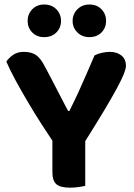

<svg xmlns="http://www.w3.org/2000/svg" viewBox="-20 -846 608 873"><path d="M361.9 -195.2H225.5Q199.8 -233.4 168.9 -281.4Q138 -329.4 107.8 -380.5Q77.5 -431.5 51.4 -479.5Q25.3 -527.6 8.8 -566Q19.7 -582.4 39.4 -596.3Q59.2 -610.2 88.6 -610.2Q122.8 -610.2 143.9 -595.6Q165 -581.1 184.4 -542.8Q187.5 -537.3 198.3 -516.8Q209.1 -496.3 223.3 -469Q237.5 -441.6 251.7 -414.1Q265.9 -386.5 276.5 -366.3Q287 -346.2 289.9 -341.4H295.4Q318.3 -387.2 336.3 -426.3Q354.2 -465.4 371.7 -505.9Q389.2 -546.4 409.9 -594.1Q425 -601.9 443.9 -606Q462.8 -610.2 479.7 -610.2Q510.8 -610.2 531.7 -594Q552.6 -577.8 552.6 -545.8Q552.6 -534.3 543.6 -510.9Q534.6 -487.5 513 -447.4Q491.5 -407.2 454.6 -345.5Q417.8 -283.7 361.9 -195.2ZM218.2 -250.2H367.6V-1.2Q358.1 1.5 338.5 4.4Q318.8 7.3 298.7 7.3Q253.9 7.3 236.1 -8.6Q218.2 -24.4 218.2 -63.2ZM257.5 -750.9Q257.5 -719.8 236.3 -698.4Q215.1 -677.1 180.7 -677.1Q147.8 -677.1 126.7 -698.4Q105.6 -719.8 105.6 -750.9Q105.6 -782 126.7 -803.8Q147.8 -825.5 180.7 -825.5Q215.1 -825.5 236.3 -803.8Q257.5 -782 257.5 -750.9ZM462.4 -750.9Q462.4 -719.8 441.5 -698.4Q420.5 -677.1 386.3 -677.1Q353.7 -677.1 332 -698.4Q310.2 -719.8 310.2 -750.9Q310.2 -782 332 -803.8Q353.7 -825.5 386.3 -825.5Q420.5 -825.5 441.5 -803.8Q462.4 -782 462.4 -750.9Z"/></svg>

Font: Baloo Bhaijaan 2
Style: Regular
Weight: 400
Designer: Sanskriti Dholi, Noopur Datye and Ek Type
Foundry: Ek Type
Version: Version 1.701